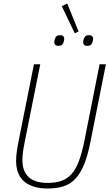

<svg xmlns="http://www.w3.org/2000/svg" viewBox="-20 -1065 625 1097"><path d="M210 -698 122 -258Q114 -219 111 -194.5Q108 -170 108 -150Q108 -87 143.5 -53.5Q179 -20 252 -20Q297 -20 330.5 -31.5Q364 -43 389 -71Q414 -99 431 -145Q448 -191 462 -259L549 -698H585L497 -256Q482 -178 461 -126.5Q440 -75 411 -44Q382 -13 343 -0.5Q304 12 252 12Q167 12 119.5 -27Q72 -66 72 -148Q72 -169 76 -199Q80 -229 88 -268L174 -698ZM333 -1030 364 -1045 429 -885 407 -875ZM313 -803Q301 -803 295.5 -809Q290 -815 290 -823Q290 -832 293 -841Q297 -853 303.5 -858.5Q310 -864 324 -864Q336 -864 341.5 -858Q347 -852 347 -844Q347 -835 344 -826Q340 -814 333.5 -808.5Q327 -803 313 -803ZM478 -803Q466 -803 460.5 -809Q455 -815 455 -823Q455 -832 458 -841Q462 -853 468.5 -858.5Q475 -864 489 -864Q501 -864 506.5 -858Q512 -852 512 -844Q512 -835 509 -826Q505 -814 498.5 -808.5Q492 -803 478 -803Z"/></svg>

Font: IBM Plex Sans Cond ExtLt
Style: Italic
Weight: 200
Width: 3
Italic angle: -11°
Designer: Mike Abbink, Paul van der Laan, Pieter van Rosmalen
Foundry: Bold Monday
Version: Version 1.3